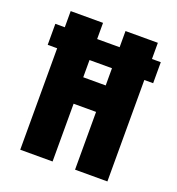

<svg xmlns="http://www.w3.org/2000/svg" viewBox="-122 -760 793 859"><g transform="rotate(20 274.5 -330.0)"><path d="M24 -583H526V-483H24ZM330 0V-660H484V0ZM69 0V-660H223V0ZM161 -275V-401H394V-275Z"/></g></svg>

Font: Bricolage Grotesque 48pt Condensed ExtraBold
Style: Regular
Weight: 800
Width: 3
Designer: Mathieu Triay
Foundry: Atelier Triay
Version: Version 1.001;gftools[0.9.33.dev8+g029e19f]